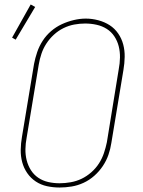

<svg xmlns="http://www.w3.org/2000/svg" viewBox="-20 -829 640 857"><path d="M246 8Q217 8 189.5 2Q162 -4 139.5 -19Q117 -34 101.5 -56.5Q86 -79 79 -105.5Q72 -132 72.5 -160.5Q73 -189 78 -218L132 -544Q137 -570 146 -596.5Q155 -623 170.5 -647Q186 -671 208 -690Q230 -709 256 -721Q282 -733 309.5 -739.5Q337 -746 363 -746Q391 -746 419 -738.5Q447 -731 469.5 -716.5Q492 -702 507.5 -679.5Q523 -657 530 -630.5Q537 -604 536.5 -575Q536 -546 531 -517L477 -191Q473 -164 464 -138Q455 -112 439 -88Q423 -64 401 -44.5Q379 -25 353 -13Q327 -1 299.5 3.5Q272 8 246 8ZM246 -11Q270 -11 295.5 -15.5Q321 -20 344 -31Q367 -42 387.5 -60Q408 -78 422 -100Q436 -122 444 -146Q452 -170 457 -194L510 -520Q515 -546 515.5 -572Q516 -598 510 -622Q504 -646 490.5 -666.5Q477 -687 456.5 -700Q436 -713 411 -718.5Q386 -724 360 -724Q336 -724 311.5 -719.5Q287 -715 263.5 -703.5Q240 -692 220.5 -674Q201 -656 187 -634.5Q173 -613 165 -589Q157 -565 153 -541L99 -215Q94 -189 93.5 -163.5Q93 -138 99 -114Q105 -90 118 -69.5Q131 -49 151 -35.5Q171 -22 195.5 -16.5Q220 -11 246 -11ZM50 -652 34 -661 117 -809 137 -798Z"/></svg>

Font: Iosevka Etoile Thin Oblique
Style: Regular
Weight: 100
Italic angle: -9°
Designer: Belleve Invis
Foundry: Belleve Invis
Version: Version 15.5.2; ttfautohint (v1.8.4)